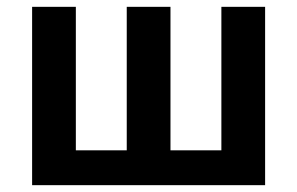

<svg xmlns="http://www.w3.org/2000/svg" viewBox="-20 -542 870 562"><path d="M74 -522H202V-102H351V-522H479V-102H628V-522H756V0H74Z"/></svg>

Font: Plexus Sans SemiBold
Style: Regular
Weight: 600
Version: Version 2.001;PS 002.001;hotconv 1.0.70;makeotf.lib2.5.58329